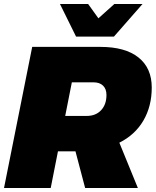

<svg xmlns="http://www.w3.org/2000/svg" viewBox="-25 -934 774 954"><path d="M568 -225 660 0H398L350 -182H263L227 0H-5L135 -701H474Q597 -701 663 -648.5Q729 -596 729 -499Q729 -406 687.5 -335Q646 -264 568 -225ZM299 -358H406Q451 -358 477.5 -386.5Q504 -415 504 -462Q504 -492 487 -508.5Q470 -525 439 -525H332ZM543 -914H683L541 -752H353L273 -914H413L464 -843Z"/></svg>

Font: Gontserrat Black
Style: Italic
Weight: 900
Italic angle: -11.3°
Designer: Julieta Ulanovsky
Foundry: Julieta Ulanovsky
Version: Version 6.001